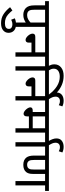

<svg xmlns="http://www.w3.org/2000/svg" viewBox="1164 -2100 1204 3571"><g transform="rotate(90 1765.5 -314.0)"><path d="M479 -551V0H398V-191Q369 -172 335 -159Q301 -146 254 -146Q214 -146 181.5 -159.5Q149 -173 128 -194Q103 -221 91 -257.5Q79 -294 79 -358V-551H0V-622H583V-551ZM398 -551H160V-369Q160 -328 163 -304Q166 -280 172.5 -265.5Q179 -251 190 -240Q213 -217 263 -217Q303 -217 338 -236Q373 -255 398 -280Z M320 12Q374 -11 432 -11Q507 -11 548.5 27.5Q590 66 590 129Q590 190 543.5 229Q497 268 411 268Q314 268 243.5 222Q173 176 113 100L174 57Q213 105 248 136Q283 167 322.5 181.5Q362 196 411 196Q517 196 517 122Q517 89 492.5 73Q468 57 437 57Q410 57 388.5 62.5Q367 68 346 79Z M568 -622H1137V-551H1034V0H953V-298H772V-244Q772 -216 758 -202Q744 -188 721 -188Q697 -188 670 -209Q643 -230 624 -260Q605 -290 605 -318Q605 -341 618.5 -355Q632 -369 666 -369H953V-551H568Z M1212 -551H1123V-622H1203Q1191 -644 1183.5 -669Q1176 -694 1176 -724Q1176 -802 1234 -849Q1292 -896 1389 -896Q1480 -896 1557.5 -863Q1635 -830 1700 -771Q1703 -833 1745.5 -864.5Q1788 -896 1852 -896Q1884 -896 1911 -889.5Q1938 -883 1958 -872L1936 -806Q1919 -815 1900 -821Q1881 -827 1859 -827Q1819 -827 1798 -804.5Q1777 -782 1777 -747Q1777 -714 1790.5 -682.5Q1804 -651 1829 -615H1743Q1590 -824 1406 -824Q1336 -824 1296.5 -794.5Q1257 -765 1257 -714Q1257 -684 1266.5 -661.5Q1276 -639 1288 -622H1396V-551H1293V0H1212Z M1382 -622H1951V-551H1848V0H1767V-298H1586V-244Q1586 -216 1572 -202Q1558 -188 1535 -188Q1511 -188 1484 -209Q1457 -230 1438 -260Q1419 -290 1419 -318Q1419 -341 1432.5 -355Q1446 -369 1480 -369H1767V-551H1382Z M2446 -551V0H2365V-250H2144V-213Q2144 -180 2129.5 -165.5Q2115 -151 2096 -151Q2077 -151 2056 -163.5Q2035 -176 2017 -195.5Q1999 -215 1987.5 -237Q1976 -259 1976 -278Q1976 -296 1989.5 -308.5Q2003 -321 2037 -321H2063V-551H1937V-622H2549V-551ZM2365 -551H2144V-321H2365Z M2705 -551V0H2624V-551H2535V-622H2808V-551Z M2604 -615Q2583 -650 2568.5 -688Q2554 -726 2554 -762Q2554 -829 2598.5 -862.5Q2643 -896 2709 -896Q2741 -896 2768 -889.5Q2795 -883 2815 -872L2793 -806Q2776 -815 2757 -821Q2738 -827 2716 -827Q2676 -827 2655 -804.5Q2634 -782 2634 -747Q2634 -714 2647.5 -682.5Q2661 -651 2686 -615Z M3428 -551V0H3347V-551H3214V-321Q3214 -279 3205.5 -250Q3197 -221 3179 -198Q3158 -173 3125 -159.5Q3092 -146 3045 -146Q2952 -146 2908 -205Q2891 -228 2882 -263Q2873 -298 2873 -352V-551H2794V-622H3531V-551ZM3043 -217Q3095 -217 3115 -249Q3126 -266 3129.5 -288Q3133 -310 3133 -353V-551H2954V-353Q2954 -314 2958 -291Q2962 -268 2972 -251Q2983 -235 2999.5 -226Q3016 -217 3043 -217Z"/></g></svg>

Font: Noto Sans
Style: Regular
Weight: 400
Designer: Monotype Design Team
Foundry: Monotype Imaging Inc.
Version: Version 2.007